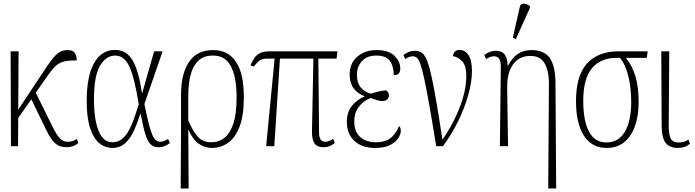

<svg xmlns="http://www.w3.org/2000/svg" viewBox="-20 -826 3926 1085"><path d="M42 0 40 -536H85L83 -206L236 -437Q262 -476 281 -499Q300 -522 319 -532.5Q338 -543 362 -543Q393 -543 403.5 -526Q414 -509 414 -485Q370 -485 343.5 -479Q317 -473 297 -455.5Q277 -438 252 -402L182 -302L276 -112Q301 -61 319.5 -43Q338 -25 364 -25Q393 -25 414 -41L423 -18Q395 6 357 6Q318 6 293.5 -14.5Q269 -35 242 -90L157 -265L83 -159L82 0Z M614 10Q575 10 542.5 -15.5Q510 -41 490 -99.5Q470 -158 470 -257Q470 -396 512 -470Q554 -544 630 -544Q693 -544 728 -487Q763 -430 782 -301H784L851 -536H899L796 -238Q810 -168 821 -125.5Q832 -83 842 -61.5Q852 -40 862.5 -32.5Q873 -25 886 -25Q898 -25 908.5 -29.5Q919 -34 930 -41L940 -18Q926 -7 910.5 -0.5Q895 6 877 6Q847 6 830 -11.5Q813 -29 800.5 -70Q788 -111 775 -183H773Q758 -135 738.5 -91Q719 -47 689 -18.5Q659 10 614 10ZM614 -22Q648 -22 671.5 -42Q695 -62 711.5 -94.5Q728 -127 740.5 -164.5Q753 -202 764 -236Q741 -384 712 -448Q683 -512 631 -512Q579 -512 545 -454Q511 -396 511 -266Q511 -150 537.5 -86Q564 -22 614 -22Z M1001 239 1003 -86V-292Q1003 -407 1047.5 -475Q1092 -543 1185 -543Q1269 -543 1313.5 -476.5Q1358 -410 1358 -278Q1358 -174 1334 -111Q1310 -48 1269 -19Q1228 10 1178 10Q1138 10 1104 -13Q1070 -36 1045 -93H1044L1046 239ZM1175 -22Q1215 -22 1247 -46Q1279 -70 1298 -125.5Q1317 -181 1317 -276Q1317 -347 1304 -400Q1291 -453 1262 -482.5Q1233 -512 1183 -512Q1132 -512 1101.5 -483.5Q1071 -455 1057.5 -404.5Q1044 -354 1044 -286V-145Q1071 -82 1099 -52Q1127 -22 1175 -22Z M1484 0 1532 -495H1494Q1465 -495 1449 -485Q1433 -475 1415 -450L1395 -457Q1406 -482 1418.5 -499.5Q1431 -517 1450.5 -526.5Q1470 -536 1505 -536H1887L1882 -495H1779L1783 -76Q1783 -25 1818 -25Q1832 -25 1842.5 -30Q1853 -35 1863 -41L1872 -18Q1843 6 1810 6Q1769 6 1755.5 -18.5Q1742 -43 1743 -84L1751 -495H1562L1530 0Z M2099 10Q2025 10 1982.5 -30Q1940 -70 1940 -137Q1940 -194 1970 -229.5Q2000 -265 2039 -280V-283Q1999 -298 1977.5 -328Q1956 -358 1956 -405Q1956 -469 1999.5 -506Q2043 -543 2108 -543Q2177 -543 2209.5 -510.5Q2242 -478 2242 -438Q2242 -401 2205 -401Q2205 -451 2183.5 -481.5Q2162 -512 2106 -512Q2053 -512 2025 -480Q1997 -448 1997 -405Q1997 -354 2022 -328Q2047 -302 2077 -297Q2099 -304 2122 -309.5Q2145 -315 2163 -315Q2168 -311 2173 -304.5Q2178 -298 2178 -287Q2178 -274 2168 -264.5Q2158 -255 2142 -255Q2126 -255 2111.5 -259.5Q2097 -264 2075 -272Q2054 -265 2032.5 -248Q2011 -231 1996.5 -204.5Q1982 -178 1982 -140Q1982 -81 2016 -51.5Q2050 -22 2105 -22Q2153 -22 2184.5 -44Q2216 -66 2235 -114Q2239 -111 2242 -104Q2245 -97 2245 -85Q2245 -69 2231.5 -46.5Q2218 -24 2186 -7Q2154 10 2099 10Z M2445 0Q2422 -142 2405.5 -235Q2389 -328 2377 -383Q2365 -438 2355 -465Q2345 -492 2335 -500Q2325 -508 2313 -508Q2304 -508 2293 -504.5Q2282 -501 2270 -492L2260 -515Q2272 -525 2288.5 -532Q2305 -539 2324 -539Q2344 -539 2359.5 -530.5Q2375 -522 2388 -495.5Q2401 -469 2414 -414.5Q2427 -360 2443 -268Q2459 -176 2480 -37Q2511 -80 2542 -139.5Q2573 -199 2594 -266Q2615 -333 2615 -400Q2615 -452 2594 -477Q2573 -502 2540 -509Q2541 -525 2551 -534.5Q2561 -544 2576 -544Q2608 -544 2627.5 -514.5Q2647 -485 2647 -425Q2647 -364 2626.5 -290.5Q2606 -217 2569.5 -142Q2533 -67 2483 0Z M3078 239 3082 -359Q3081 -428 3057 -469Q3033 -510 2977 -510Q2914 -510 2879.5 -462.5Q2845 -415 2846 -331L2851 0H2805L2810 -443Q2811 -479 2801 -493.5Q2791 -508 2772 -508Q2763 -508 2751.5 -504.5Q2740 -501 2727 -492L2717 -515Q2747 -539 2782 -539Q2816 -539 2832 -517.5Q2848 -496 2849 -455H2851Q2874 -499 2905.5 -521Q2937 -543 2983 -543Q3055 -543 3086.5 -498.5Q3118 -454 3119 -359L3123 239ZM2895 -605 2878 -613 2917 -785Q2921 -807 2939.5 -805.5Q2958 -804 2974 -792V-780Z M3408 10Q3324 10 3279.5 -59.5Q3235 -129 3235 -254Q3235 -399 3297.5 -467.5Q3360 -536 3476 -536H3640L3635 -499H3517Q3551 -458 3570 -397.5Q3589 -337 3589 -250Q3589 -173 3568.5 -114.5Q3548 -56 3508 -23Q3468 10 3408 10ZM3408 -21Q3475 -21 3511 -81.5Q3547 -142 3547 -251Q3547 -330 3530.5 -396.5Q3514 -463 3483 -499H3463Q3375 -499 3325.5 -441Q3276 -383 3276 -255Q3276 -143 3308.5 -82Q3341 -21 3408 -21Z M3812 10Q3763 10 3741 -19.5Q3719 -49 3719 -115L3717 -536H3762L3759 -112Q3759 -71 3769 -46Q3779 -21 3816 -21Q3830 -21 3842.5 -24Q3855 -27 3870 -37L3879 -14Q3853 10 3812 10Z"/></svg>

Font: Noto Serif Condensed ExtraLight
Style: Regular
Weight: 200
Width: 3
Designer: Monotype Design Team
Foundry: Monotype Imaging Inc.
Version: Version 2.013; ttfautohint (v1.8.4.7-5d5b)